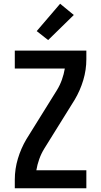

<svg xmlns="http://www.w3.org/2000/svg" viewBox="-20 -1005 540 1025"><path d="M59 0V-46Q59 -103 75.5 -158Q92 -213 121 -262L284 -524Q300 -550 310.5 -579.5Q321 -609 326 -639H59V-735H441V-689Q441 -632 424.5 -577Q408 -522 379 -473L216 -211Q200 -185 189.5 -155.5Q179 -126 174 -96H441V0ZM237 -791 176 -839 301 -985 374 -925Z"/></svg>

Font: Iosevka Term Curly
Style: Bold
Weight: 700
Designer: Belleve Invis
Foundry: Belleve Invis
Version: Version 32.3.0